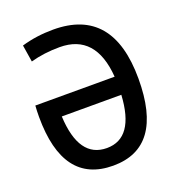

<svg xmlns="http://www.w3.org/2000/svg" viewBox="-130 -807 846 922"><g transform="rotate(-20 293.0 -346.5)"><path d="M293 9.8Q37.1 9.8 37.1 -332Q37.1 -347.2 37.6 -361.6Q38.1 -376 39.1 -389.6H444.3Q427.7 -613.3 244.1 -613.3Q164.6 -613.3 95.7 -594.2L82 -680.7Q158.2 -703.1 244.1 -703.1Q548.8 -703.1 548.8 -341.8Q548.8 9.8 293 9.8ZM444.8 -296.9H140.6Q150.9 -80.1 293 -80.1Q432.6 -80.1 444.8 -296.9Z"/></g></svg>

Font: CaskaydiaMono NF
Style: Regular
Weight: 400
Designer: Aaron Bell
Foundry: Saja Typeworks
Version: Version 2111.001; ttfautohint (v1.8.4);Nerd Fonts 3.1.1